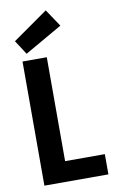

<svg xmlns="http://www.w3.org/2000/svg" viewBox="-98 -952 600 1004"><g transform="rotate(-10 201.5 -450.5)"><path d="M393.6 0V-107.4H182.6V-659.2H53.7V0ZM281.2 -809.6 219.7 -901.4 33.2 -770.5 82 -695.3Z"/></g></svg>

Font: Yaldevi Colombo
Style: Bold
Weight: 700
Designer: Sol Matas, Denzil Rajitha, Kosala Senevirathne and Pathum Egodawatta
Foundry: Mooniak
Version: Version 1.020 ; ttfautohint (v1.6)